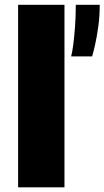

<svg xmlns="http://www.w3.org/2000/svg" viewBox="-20 -802 447 822"><path d="M256 -781.5V0H57.5V-781.5ZM407 -781.5Q407 -733.5 400.8 -688.2Q394.5 -643 386.8 -609.2Q379 -575.5 374.5 -560.5H284.5Q289 -576 293.5 -609.8Q298 -643.5 301.2 -688.2Q304.5 -733 304.5 -781.5Z"/></svg>

Font: Epilogue Black
Style: Regular
Weight: 900
Designer: Tyler Finck
Foundry: Etcetera Type Co
Version: Version 2.111; ttfautohint (v1.8.3)